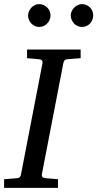

<svg xmlns="http://www.w3.org/2000/svg" viewBox="-35 -911 472 931"><path d="M292 -624Q282.2 -623 278.3 -618.4Q274.4 -613.8 272 -604L168 -65.9Q166.5 -58.6 170.4 -53.2Q174.3 -47.9 188 -46.9L246.1 -42V0H-15.1V-42L47.9 -46.9Q57.1 -47.9 61.3 -52.5Q65.4 -57.1 66.9 -65.9L170.9 -604Q172.4 -612.3 168.5 -617.7Q164.6 -623 151.9 -624L96.2 -628.9V-670.9H356V-628.9ZM210 -836.4Q210 -825.2 205.6 -814.9Q201.2 -804.7 193.6 -796.9Q186 -789.1 176 -784.7Q166 -780.3 154.8 -780.3Q144 -780.3 134.3 -784.7Q124.5 -789.1 117.2 -796.9Q109.9 -804.7 105.5 -814.5Q101.1 -824.2 101.1 -835.4Q101.1 -846.2 105.5 -856.2Q109.9 -866.2 117.2 -874Q124.5 -881.8 134.3 -886.5Q144 -891.1 154.8 -891.1Q166 -891.1 176 -886.7Q186 -882.3 193.6 -875Q201.2 -867.7 205.6 -857.7Q210 -847.7 210 -836.4ZM417 -836.4Q417 -825.2 412.8 -814.9Q408.7 -804.7 401.4 -796.9Q394 -789.1 384 -784.7Q374 -780.3 362.8 -780.3Q351.6 -780.3 341.6 -784.7Q331.5 -789.1 324.2 -796.9Q316.9 -804.7 312.5 -814.9Q308.1 -825.2 308.1 -836.4Q308.1 -846.7 312.7 -856.7Q317.4 -866.7 325 -874.3Q332.5 -881.8 342.5 -886.5Q352.5 -891.1 362.8 -891.1Q374 -891.1 384 -886.7Q394 -882.3 401.4 -875Q408.7 -867.7 412.8 -857.7Q417 -847.7 417 -836.4Z"/></svg>

Font: Charis SIL CyrE
Style: Italic
Weight: 400
Italic angle: -11°
Foundry: SIL International
Version: Version 5.000